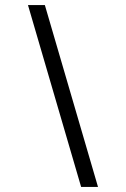

<svg xmlns="http://www.w3.org/2000/svg" viewBox="-20 -727 500 762"><path d="M91 -707 302 15H369L158 -707Z"/></svg>

Font: Lingua Franca
Style: Regular
Weight: 400
Version: Version 1.19